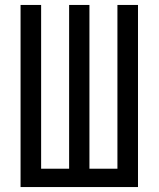

<svg xmlns="http://www.w3.org/2000/svg" viewBox="-20 -755 640 775"><path d="M63 0V-735H146V-74H259V-735H341V-74H454V-735H537V0Z"/></svg>

Font: Nova
Style: Regular
Weight: 400
Monospace: yes
Designer: Belleve Invis
Foundry: Belleve Invis
Version: Version 24.1.4; ttfautohint (v1.8.4)